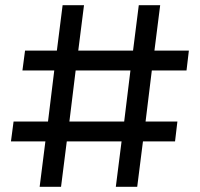

<svg xmlns="http://www.w3.org/2000/svg" viewBox="-20 -716 766 736"><path d="M562 -446 538 -250H660L651 -174H528L506 0H424L446 -174H236L214 0H132L154 -174H22L32 -250H164L188 -446H66L76 -522H198L220 -696H302L280 -522H490L512 -696H594L572 -522H704L695 -446ZM480 -446H270L246 -250H456Z"/></svg>

Font: Amiko
Style: Regular
Weight: 400
Designer: Pablo Impallari, Rodrigo Fuenzalida, Andres Torresi
Foundry: Impallari Type
Version: Version 1.001; ttfautohint (v1.3)